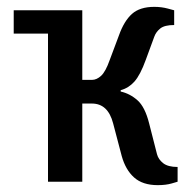

<svg xmlns="http://www.w3.org/2000/svg" viewBox="-20 -530 548 560"><path d="M20 -432V-500H220L120 -432ZM440 10Q396 10 371 -12.5Q346 -35 335 -75L310 -170Q295 -228 248 -228H220V0H120V-500H220V-297H248Q262 -297 275 -309Q288 -321 300 -355L327 -427Q342 -469 365 -489.5Q388 -510 430 -510Q451 -510 469.5 -505Q488 -500 488 -500V-457Q460 -457 447.5 -447Q435 -437 430 -423L405 -355Q389 -311 372 -292Q355 -273 332 -267V-263Q359 -257 381 -237.5Q403 -218 415 -170L438 -80Q442 -65 456 -54Q470 -43 498 -43V0Q498 0 481 5Q464 10 440 10Z"/></svg>

Font: Cuprum Medium
Style: Regular
Weight: 500
Designer: Jovanny Lemonad
Foundry: Jovanny Lemonad
Version: Version 3.000